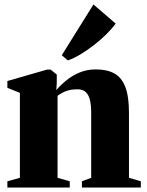

<svg xmlns="http://www.w3.org/2000/svg" viewBox="-20 -839 656 859"><path d="M69 -43.5V-423.5L13 -446V-476.5L190 -527.5H206.5L234 -505.5V-468.5L232 -436Q251.5 -459 277.8 -480.2Q304 -501.5 337 -515Q370 -528.5 408.5 -528.5Q459.5 -528.5 492.2 -510Q525 -491.5 541 -449Q557 -406.5 557 -335V-43.5L610 -28V0H346.5V-28L388 -43.5V-334Q388 -370 382 -393.2Q376 -416.5 362.5 -428Q349 -439.5 326.5 -439.5Q303.5 -439.5 287 -435Q270.5 -430.5 258.5 -423.8Q246.5 -417 237.5 -410.5V-43.5L292 -28V0H13V-28ZM283 -569 256.5 -592 398 -819 497.5 -733.5Q479.5 -709 454 -684Q428.5 -659 399 -636.2Q369.5 -613.5 340 -595.8Q310.5 -578 284 -569Z"/></svg>

Font: Merriweather 120pt Black
Style: Regular
Weight: 900
Designer: Eben Sorkin
Foundry: Eben Sorkin
Version: Version 2.100